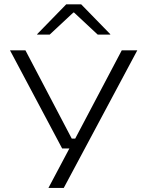

<svg xmlns="http://www.w3.org/2000/svg" viewBox="-20 -714 692 902"><path d="M360 -63 321.5 -40.5 552 -477.5H625L279.5 169H207.5L320.5 -44L345 -16.5H272L27 -477.5H99.5L317 -63ZM291 -693.5H361.5L498 -553.5V-551.5H439L328 -655H324.5L213.5 -551.5H154.5V-553.5Z"/></svg>

Font: Anek Latin Expanded Light
Style: Regular
Weight: 300
Width: 7
Designer: Yesha Goshar
Foundry: Ek Type
Version: Version 1.003